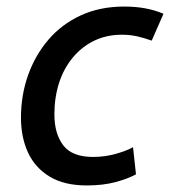

<svg xmlns="http://www.w3.org/2000/svg" viewBox="-20 -553 519 586"><path d="M245 13Q176 13 131.5 -14Q87 -41 65.5 -87.5Q44 -134 44 -194Q44 -262 65.5 -323Q87 -384 127.5 -431.5Q168 -479 226.5 -506Q285 -533 359 -533Q394 -533 423.5 -527.5Q453 -522 479 -511L443 -429Q421 -437 399 -442Q377 -447 352 -447Q305 -447 267 -428.5Q229 -410 201.5 -376.5Q174 -343 160 -299Q146 -255 146 -204Q146 -145 173 -109.5Q200 -74 264 -74Q301 -74 335.5 -84Q370 -94 386 -104L395 -21Q372 -8 333.5 2.5Q295 13 245 13Z"/></svg>

Font: Ubuntu Sans Medium
Style: Italic
Weight: 500
Italic angle: -13.5°
Designer: Dalton Maag Ltd
Foundry: Dalton Maag Ltd
Version: Version 1.006